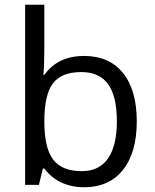

<svg xmlns="http://www.w3.org/2000/svg" viewBox="-20 -780 653 810"><path d="M167 -464H163Q167 -508 167 -575V-760H86V0H144L161 -69H167Q196 -30 239 -10Q282 10 335 10Q440 10 498.5 -63Q557 -136 557 -268Q557 -400 499 -472Q441 -544 335 -544Q224 -544 167 -464ZM473 -269Q473 -166 436 -112Q399 -58 325 -58Q241 -58 204 -107Q167 -156 167 -268Q167 -380 203 -428Q239 -476 323 -476Q399 -476 436 -425Q473 -374 473 -269Z"/></svg>

Font: OpenSansMMV
Style: Regular
Weight: 400
Designer: Steve Matteson
Foundry: Ascender Corporation
Version: Version 4.000